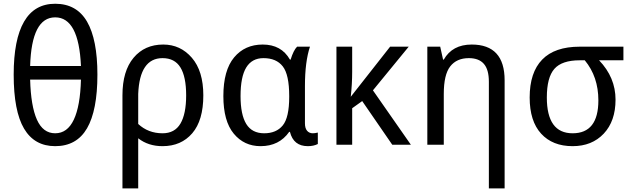

<svg xmlns="http://www.w3.org/2000/svg" viewBox="-20 -790 3446 1048"><path d="M54.7 -382.8Q54.7 -574.2 111.3 -671.9Q168 -769.5 281.2 -769.5Q398.4 -769.5 455.1 -671.9Q511.7 -574.2 511.7 -382.8Q511.7 -187.5 455.1 -89.8Q398.4 7.8 281.2 7.8Q168 7.8 111.3 -87.9Q54.7 -183.6 54.7 -382.8ZM144.5 -429.7H421.9Q410.2 -695.3 281.2 -695.3Q152.3 -695.3 144.5 -429.7ZM421.9 -355.5H144.5Q148.4 -210.9 181.6 -136.7Q214.8 -62.5 281.2 -62.5Q347.7 -62.5 382.8 -136.7Q418 -210.9 421.9 -355.5Z M734.4 -35.2V97.7V238.3H648.4V-269.5Q648.4 -402.3 709 -474.6Q769.5 -546.9 871.1 -546.9Q964.8 -546.9 1027.3 -474.6Q1089.8 -402.3 1089.8 -269.5Q1089.8 -132.8 1029.3 -62.5Q968.8 7.8 867.2 7.8Q789.1 7.8 734.4 -35.2ZM734.4 -113.3Q789.1 -62.5 867.2 -62.5Q933.6 -62.5 964.8 -115.2Q996.1 -168 996.1 -269.5Q996.1 -371.1 964.8 -421.9Q933.6 -472.7 867.2 -472.7Q804.7 -472.7 771.5 -423.8Q738.3 -375 734.4 -277.3Z M1562.5 -464.8H1566.4Q1582 -515.6 1601.6 -535.2H1671.9Q1644.5 -453.1 1644.5 -320.3V-117.2Q1644.5 -89.8 1656.2 -76.2Q1668 -62.5 1687.5 -62.5Q1699.2 -62.5 1714.8 -66.4V-3.9Q1691.4 7.8 1660.2 7.8Q1582 7.8 1562.5 -70.3H1558.6Q1503.9 7.8 1402.3 7.8Q1312.5 7.8 1255.9 -60.5Q1199.2 -128.9 1199.2 -265.6Q1199.2 -406.2 1257.8 -476.6Q1316.4 -546.9 1414.1 -546.9Q1515.6 -546.9 1562.5 -464.8ZM1558.6 -261.7V-265.6Q1558.6 -382.8 1523.4 -427.7Q1488.3 -472.7 1418 -472.7Q1355.5 -472.7 1324.2 -421.9Q1293 -371.1 1293 -265.6Q1293 -164.1 1324.2 -113.3Q1355.5 -62.5 1421.9 -62.5Q1488.3 -62.5 1523.4 -105.5Q1558.6 -148.4 1558.6 -261.7Z M2121.1 0 1957 -238.3 1902.3 -199.2V0H1816.4V-535.2H1902.3V-398.4Q1902.3 -332 1894.5 -261.7L2109.4 -535.2H2210.9L2015.6 -296.9L2222.7 0Z M2648.4 238.3V-343.8Q2648.4 -410.2 2621.1 -441.4Q2593.8 -472.7 2539.1 -472.7Q2472.7 -472.7 2437.5 -427.7Q2402.3 -382.8 2402.3 -277.3V0H2312.5V-535.2H2382.8L2398.4 -464.8H2402.3Q2449.2 -546.9 2554.7 -546.9Q2644.5 -546.9 2689.5 -498Q2734.4 -449.2 2734.4 -351.6V238.3Z M3382.8 -535.2V-460.9H3250Q3339.8 -367.2 3339.8 -246.1Q3339.8 -128.9 3275.4 -60.5Q3210.9 7.8 3105.5 7.8Q2996.1 7.8 2933.6 -60.5Q2871.1 -128.9 2871.1 -257.8Q2871.1 -394.5 2939.5 -464.8Q3007.8 -535.2 3144.5 -535.2ZM3171.9 -460.9H3144.5Q3046.9 -460.9 3005.9 -414.1Q2964.8 -367.2 2964.8 -257.8Q2964.8 -160.2 3000 -111.3Q3035.2 -62.5 3105.5 -62.5Q3175.8 -62.5 3210.9 -107.4Q3246.1 -152.3 3246.1 -242.2Q3246.1 -371.1 3171.9 -460.9Z"/></svg>

Font: Droid Sans Fallback
Style: Regular
Weight: 400
Designer: Steve Matteson
Foundry: Ascender Corporation
Version: 3.00 (Khmer version)